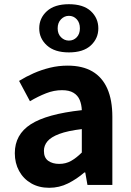

<svg xmlns="http://www.w3.org/2000/svg" viewBox="-20 -889 631 923"><path d="M216.4 13.8Q166.9 13.8 129.6 -7.9Q92.4 -29.5 71.8 -67.2Q51.2 -105 51.2 -152.6Q51.2 -242.2 127.9 -291.6Q204.7 -341 373.3 -359.4Q372.2 -386.8 363.1 -408.6Q354 -430.4 333.4 -442.9Q312.8 -455.5 278.1 -455.5Q239.3 -455.5 201.3 -440.5Q163.3 -425.6 124 -402.4L71.7 -500.1Q105.1 -520.7 142.2 -537.1Q179.3 -553.4 220.3 -563.5Q261.3 -573.5 305.1 -573.5Q376.4 -573.5 424 -545.7Q471.6 -517.8 495.9 -463Q520.1 -408.3 520.1 -327V0H400.4L389.9 -59.9H385.4Q349.3 -28.4 307 -7.3Q264.8 13.8 216.4 13.8ZM264.7 -101.1Q296.1 -101.1 321.6 -115.4Q347.1 -129.7 373.3 -155.8V-268.4Q305.4 -260.3 265.2 -245.2Q225 -230.1 208.1 -209.7Q191.1 -189.3 191.1 -163.8Q191.1 -130.8 211.7 -116Q232.3 -101.1 264.7 -101.1ZM311.2 -637.1Q242.4 -637.1 205.5 -670.7Q168.6 -704.2 168.6 -752.6Q168.6 -801.9 205.5 -835.4Q242.4 -868.8 311.2 -868.8Q380.7 -868.8 416.7 -835.4Q452.7 -801.9 452.7 -752.6Q452.7 -704.2 416.7 -670.7Q380.7 -637.1 311.2 -637.1ZM311.2 -693.9Q333.6 -693.9 348.9 -709.9Q364.1 -725.9 364.1 -752.6Q364.1 -780 348.9 -796.4Q333.6 -812.9 311.2 -812.9Q289.5 -812.9 273.4 -796.4Q257.2 -780 257.2 -752.6Q257.2 -725.9 273.4 -709.9Q289.5 -693.9 311.2 -693.9Z"/></svg>

Font: Noto Sans SC Thin
Style: Regular
Weight: 100
Designer: Ryoko NISHIZUKA 西塚涼子 (kana, bopomofo & ideographs); Paul D. Hunt (Latin, Greek & Cyrillic); Sandoll Communications 산돌커뮤니
Foundry: Adobe
Version: Version 2.004-H2;hotconv 1.0.118;makeotfexe 2.5.65603